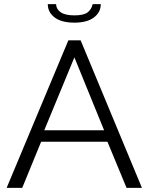

<svg xmlns="http://www.w3.org/2000/svg" viewBox="-20 -904 716 924"><path d="M338 -795Q276 -795 243 -820Q210 -845 210 -884H250Q250 -861 271.5 -845.5Q293 -830 338 -830Q382 -830 401 -844Q420 -858 426 -884H465Q465 -845 432 -820Q399 -795 338 -795ZM309 -710H368L663 0H589L497 -222H178L87 0H12ZM481 -277 338 -628 193 -277Z"/></svg>

Font: Raleway-v4020
Style: Regular
Weight: 400
Designer: Matt McInerney, Pablo Impallari, Rodrigo Fuenzalida
Foundry: Matt McInerney, Pablo Impallari, Rodrigo Fuenzalida
Version: Version 4.020;PS 004.020;hotconv 1.0.88;makeotf.lib2.5.64775